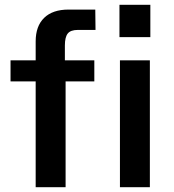

<svg xmlns="http://www.w3.org/2000/svg" viewBox="-20 -782 727 802"><path d="M374 -442V-530H251V-592C251 -615.3 255 -632 263 -642C271 -652 285 -657 305 -657H379L378 -742H266C222 -742 188.2 -730.5 164.5 -707.5C140.8 -684.5 129 -651.7 129 -609V-530H24V-442H129V0H254V-442ZM608 -627V-762H479V-627ZM606 0V-530H481V0Z"/></svg>

Font: Morrison SemiBold
Style: Regular
Weight: 600
Designer: Pablo Impallari, Rodrigo Fuenzalida (Modified by Dan O. Williams)
Version: Version 0.030; ttfautohint (v1.8.1)